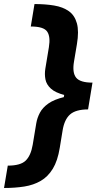

<svg xmlns="http://www.w3.org/2000/svg" viewBox="-38 -792 527 948"><path d="M406.3 -310.4Q328 -310.4 281.6 -322.4Q235.1 -334.3 213.1 -354.6Q191.1 -374.8 186.3 -400.3Q181.4 -425.8 185.8 -452.6L203.4 -559Q212.1 -611.4 194.7 -636.3Q177.3 -661.3 114 -661.1L132.3 -772Q186.3 -772 229.6 -764.7Q272.9 -757.4 301.7 -737Q330.6 -716.6 341.6 -677.1Q352.6 -637.7 341.7 -573.4L327.4 -488Q318.1 -433.3 337.9 -408.6Q357.7 -384 418.6 -384ZM-18.1 136.2 0.4 25.8Q63.5 25.8 89 0.8Q114.4 -24.2 123.4 -76.7L141 -182.7Q145.4 -209.7 158.9 -235.3Q172.4 -260.9 201.1 -281.1Q229.9 -301.2 280.2 -313.3Q330.6 -325.3 408.6 -325.3L396.8 -251.8Q335.5 -251.6 307.6 -226.6Q279.7 -201.6 271 -147.3L257.1 -62.3Q246.7 2 222.7 41.3Q198.6 80.6 163.1 101.1Q127.6 121.7 81.9 129Q36.2 136.2 -18.1 136.2ZM396.8 -251.8 267 -251.6 289 -384.2 418.6 -384Z"/></svg>

Font: Inter Variable
Style: Italic
Weight: 400
Italic angle: -9.39999°
Designer: Rasmus Andersson
Foundry: rsms
Version: Version 4.001;git-9221beed3